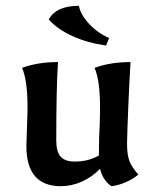

<svg xmlns="http://www.w3.org/2000/svg" viewBox="-20 -631 533 662"><path d="M71 -127 73 -190 75 -257Q75 -355 56 -397Q110 -417 180 -417Q174 -329 174 -147Q174 -108 189 -91Q204 -74 238 -74Q285 -74 321 -95Q321 -158 324 -206L325 -257Q325 -355 306 -397Q360 -417 430 -417Q426 -351 422.5 -267.5Q419 -184 418 -137Q418 -98 426 -76.5Q434 -55 457 -29Q437 -13 413 -2.5Q389 8 364 11Q334 -10 325 -49Q298 -21 262.5 -5Q227 11 190 11Q71 11 71 -127ZM148 -564Q174 -611 252 -611Q258 -580 287.5 -548.5Q317 -517 356 -500L346 -474Q282 -483 230 -506.5Q178 -530 148 -564Z"/></svg>

Font: Mirza Medium
Style: Regular
Weight: 500
Designer: Arabic design by Kourosh Beigpour, Latin design by Eduardo Tunni, engineering by Lasse Fister
Version: Version 1.0010g